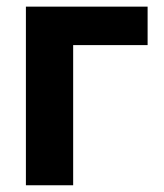

<svg xmlns="http://www.w3.org/2000/svg" viewBox="-20 -550 486 570"><path d="M418.2 -416.1H197.2V0H56.9V-530.3H418.2Z"/></svg>

Font: Pretendard Std Variable
Style: Regular
Weight: 400
Designer: Base glyphs from Inter by Rasmus Andersson; Hangeul glyphs from Noto Sans CJK(Source Han Sans) by Jang Soo-young and Kan
Foundry: Kil Hyung-jin
Version: Version 1.309;Glyphs 3.2 (3225)